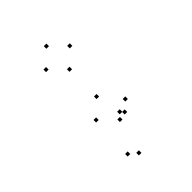

<svg xmlns="http://www.w3.org/2000/svg" viewBox="-219 -695 1057 1057"><g transform="rotate(-45 310.0 -166.5)"><path d="M369.2 16.8V-3.2H349.2V16.8ZM350.5 -3.2V-23.2H330.5V-3.2ZM217.3 192.2V172.2H197.3V192.2ZM265.2 231.3V211.3H245.2V231.3ZM422 -31.3V-51.3H402V-31.3ZM319.7 -152.7V-172.7H299.7V-152.7ZM226.7 -63.2V-83.2H206.7V-63.2ZM321.3 27.7V7.7H301.3V27.7ZM412.8 -454.2V-474.2H392.8V-454.2ZM320.5 -544V-564H300.5V-544ZM228 -454.2V-474.2H208V-454.2ZM320.5 -364V-384H300.5V-364Z"/></g></svg>

Font: Monaspace Krypton Dots Var
Style: Regular
Weight: 400
Designer: Riley Cran and the Lettermatic Team
Version: Version 1.100 (Monaspace Krypton Dots)